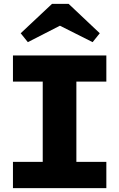

<svg xmlns="http://www.w3.org/2000/svg" viewBox="-20 -973 616 993"><path d="M201 -80V-606H375V-80ZM47 0V-136H530V0ZM47 -551V-686H530V-551ZM124 -755 87 -801 249 -953H335L496 -801L459 -755L290 -840Z"/></svg>

Font: BioRhyme SemiExpanded ExtraBold
Style: Regular
Weight: 800
Width: 6
Designer: Aoife Mooney
Foundry: Aoife Mooney Type
Version: Version 1.600;gftools[0.9.33]